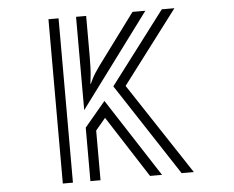

<svg xmlns="http://www.w3.org/2000/svg" viewBox="-54 -844 1108 908"><g transform="rotate(-5 500.0 -390.0)"><path d="M387 -780V-588Q387 -528 383 -493Q379 -458 379 -458H381Q381 -458 392 -481Q403 -504 430 -541L607 -780H668L339 -337V-780ZM486 -437 746 -780H806L544 -434L830 0H772ZM208 -780H256V0H208ZM434 -292 387 -236V0H339V-254L438 -372L679 0H622Z"/></g></svg>

Font: Train One
Style: Regular
Weight: 400
Designer: Fontworks Inc.
Foundry: Fontworks Inc.
Version: Version 1.100